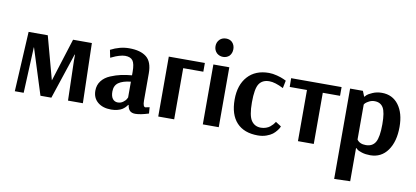

<svg xmlns="http://www.w3.org/2000/svg" viewBox="-84 -1026 3417 1578"><g transform="rotate(10 1625.0 -237.0)"><path d="M55 0 82 -500H242L339 -142H340L453 -500H610L623 0H499L490 -328V-382H487L360 0H269L148 -382H146L145 -354L129 0Z M860 11Q790 11 748 -24Q706 -59 706 -120Q706 -167 732.5 -201.5Q759 -236 804.5 -255Q850 -274 891.5 -283Q933 -292 981 -296V-325Q981 -393 962 -418.5Q943 -444 898 -444Q877 -444 847.5 -435Q818 -426 799 -416L779 -407L766 -471Q843 -511 921 -511Q1015 -511 1064.5 -471.5Q1114 -432 1114 -336V-109Q1114 -56 1135 -56L1169 -63L1173 -11Q1104 11 1062 11Q1033 11 1017 -3.5Q1001 -18 996 -51H991Q990 -48 987.5 -44Q985 -40 974.5 -29.5Q964 -19 950.5 -10.5Q937 -2 913 4.5Q889 11 860 11ZM904 -56Q928 -56 947.5 -70Q967 -84 974 -98L981 -111V-243Q914 -236 879.5 -211.5Q845 -187 845 -137Q845 -97 861 -76.5Q877 -56 904 -56Z M1252 0V-500H1553V-427H1385V0Z M1691 -575Q1661 -575 1638 -595Q1615 -618 1615 -652Q1615 -685 1638 -708Q1659 -728 1691 -728Q1722 -728 1742 -709Q1764 -686 1764 -652Q1764 -617 1742 -594Q1720 -575 1691 -575ZM1624 0V-500H1757V0Z M2084 11Q1969 11 1907.5 -55Q1846 -121 1846 -247Q1846 -369 1910 -440Q1974 -511 2087 -511Q2118 -511 2154.5 -501.5Q2191 -492 2212 -482L2233 -472L2220 -408Q2149 -444 2102 -444Q2044 -444 2017 -403.5Q1990 -363 1990 -249Q1990 -138 2018 -97Q2046 -56 2098 -56Q2120 -56 2140 -63Q2160 -70 2172.5 -80Q2185 -90 2194.5 -100.5Q2204 -111 2208 -118L2212 -125L2259 -95Q2257 -91 2254 -83.5Q2251 -76 2237 -58Q2223 -40 2205 -26Q2187 -12 2155 -0.5Q2123 11 2084 11Z M2418 0V-427H2274L2273 -500H2694V-427H2550V0Z M2765 254V-500H2872L2890 -455H2893Q2898 -461 2907.5 -470.5Q2917 -480 2952 -495.5Q2987 -511 3029 -511Q3118 -511 3169 -443Q3220 -375 3220 -260Q3220 -137 3167 -63Q3114 11 3022 11Q2983 11 2952.5 1.5Q2922 -8 2911 -18L2901 -27H2898V250ZM2972 -65Q3028 -65 3052.5 -107.5Q3077 -150 3077 -257Q3077 -358 3054 -395.5Q3031 -433 2982 -433Q2958 -433 2937.5 -422.5Q2917 -412 2908.5 -403.5Q2900 -395 2898 -390V-98Q2921 -65 2972 -65Z"/></g></svg>

Font: Arsenal
Style: Bold
Weight: 700
Designer: Andrij Shevchenko
Foundry: Stairsfor
Version: Version 2.001;PS 002.001;hotconv 1.0.88;makeotf.lib2.5.64775